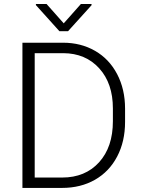

<svg xmlns="http://www.w3.org/2000/svg" viewBox="-20 -920 695 940"><path d="M89.8 0ZM89.8 0V-710.9H288.6Q376 -710.9 445.3 -671.1Q514.6 -631.3 553.5 -557.1Q592.3 -482.9 592.3 -388.2V-322.8Q592.3 -227.5 553.7 -153.8Q515.1 -80.1 445.1 -40Q375 0 284.2 0ZM149.9 -659.7V-50.8H284.7Q397 -50.8 464.8 -125.2Q532.7 -199.7 532.7 -326.7V-389.2Q532.7 -511.7 465.8 -585.4Q398.9 -659.2 289.6 -659.7ZM292 -805.7 376 -900.4H428.2V-894.5L313 -767.1H271L155.8 -895V-900.4H208Z"/></svg>

Font: Roboto Light
Style: Regular
Weight: 300
Designer: Google
Version: Version 2.134; 2016; ttfautohint (v1.6)